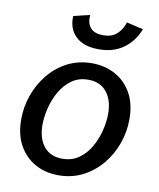

<svg xmlns="http://www.w3.org/2000/svg" viewBox="-86 -832 755 912"><g transform="rotate(10 291.5 -376.0)"><path d="M257.3 12.2Q195.3 12.2 145.5 -15.1Q95.7 -42.5 66.9 -94.2Q38.1 -146 38.1 -218.8Q38.1 -279.3 58.3 -336.4Q78.6 -393.6 116.2 -439.5Q153.8 -485.4 206.5 -512.5Q259.3 -539.6 324.2 -539.6Q386.7 -539.6 436.8 -512.2Q486.8 -484.9 515.6 -433.3Q544.4 -381.8 544.4 -308.6Q544.4 -248 524.2 -190.9Q503.9 -133.8 465.8 -87.9Q427.7 -42 375 -14.9Q322.3 12.2 257.3 12.2ZM261.7 -68.4Q308.6 -68.4 342.5 -92.5Q376.5 -116.7 398.2 -155.3Q419.9 -193.8 430.2 -236.6Q440.4 -279.3 440.4 -315.9Q440.4 -381.8 408.9 -420.7Q377.4 -459.5 320.3 -459.5Q273.4 -459.5 239.7 -435.1Q206.1 -410.6 184.3 -372.1Q162.6 -333.5 152.3 -290.8Q142.1 -248 142.1 -210.9Q142.1 -145 173.6 -106.7Q205.1 -68.4 261.7 -68.4ZM342.3 -610.4Q268.6 -610.4 230.7 -647.5Q192.9 -684.6 196.3 -745.1L275.4 -764.2Q270.5 -726.1 289.8 -702.9Q309.1 -679.7 351.6 -679.7Q393.1 -679.7 417.2 -701.4Q441.4 -723.1 453.1 -759.3L533.2 -740.7Q510.7 -681.6 462.4 -646Q414.1 -610.4 342.3 -610.4Z"/></g></svg>

Font: Schibsted Grotesk Medium
Style: Italic
Weight: 500
Italic angle: -12°
Designer: Bakken & Baeck AS, Henrik Kongsvoll
Foundry: Schibsted ASA
Version: Version 1.100;gftools[0.9.25]